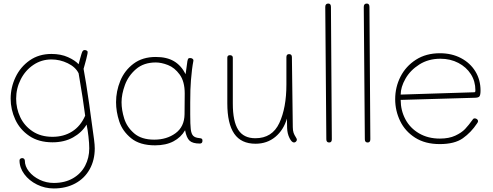

<svg xmlns="http://www.w3.org/2000/svg" viewBox="-20 -812 2778 1082"><path d="M498 -113Q506 -57 510 -26Q514 5 514 24Q514 90 485.5 141.5Q457 193 404.5 221.5Q352 250 283 250Q233 250 188.5 228Q144 206 117 169.5Q90 133 90 92Q90 86 94.5 82.5Q99 79 106 79Q112 79 116 83.5Q120 88 120 93Q120 125 143 154Q166 183 203.5 201Q241 219 283 219Q346 219 391.5 192.5Q437 166 460 121.5Q483 77 483 24Q483 -4 478.5 -43Q474 -82 468 -110Q441 -65 391.5 -37.5Q342 -10 276 -10Q198 -10 145 -46Q92 -82 66 -138.5Q40 -195 40 -256Q40 -319 67.5 -377Q95 -435 147 -471.5Q199 -508 270 -508Q323 -508 363 -490Q403 -472 423 -450L431 -480Q441 -516 443 -519Q448 -530 457 -530Q463 -530 468.5 -527Q474 -524 474 -519L473 -509Q471 -498 466 -478.5Q461 -459 458 -449L451 -424Q464 -356 483 -223L490 -171ZM460 -160Q447 -260 428 -369L423 -399Q406 -434 362 -455.5Q318 -477 270 -477Q214 -477 168.5 -446.5Q123 -416 97 -365Q71 -314 71 -256Q71 -201 94 -152Q117 -103 163.5 -72Q210 -41 276 -41Q339 -41 386.5 -71Q434 -101 460 -160Z M1121 -19Q1121 -3 1106 -3Q1066 -3 1048.5 -19Q1031 -35 1023 -78Q1000 -38 957.5 -15.5Q915 7 854 7Q768 7 719 -33Q670 -73 652 -128Q634 -183 634 -236Q634 -298 658 -356.5Q682 -415 732.5 -453Q783 -491 858 -491Q920 -491 960.5 -467Q1001 -443 1026 -394L1036 -467Q1038 -477 1040.5 -481Q1043 -485 1051 -485Q1060 -485 1065.5 -480.5Q1071 -476 1070 -470Q1061 -424 1056 -359Q1052 -313 1052 -235V-167Q1052 -110 1055 -84Q1058 -58 1068.5 -47Q1079 -36 1102 -34Q1112 -33 1116.5 -30.5Q1121 -28 1121 -19ZM1020 -168Q1021 -219 1021 -285Q1021 -353 992.5 -392Q964 -431 926.5 -445.5Q889 -460 858 -460Q790 -460 746.5 -422.5Q703 -385 684 -333Q665 -281 665 -236Q665 -192 680 -144Q695 -96 736 -60.5Q777 -25 849 -25Q920 -25 969.5 -61.5Q1019 -98 1020 -168Z M1653 -25Q1653 -19 1648 -14Q1643 -9 1637 -9Q1624 -9 1611.5 -34Q1599 -59 1598 -91L1597 -144Q1578 -79 1531.5 -40.5Q1485 -2 1420 -2Q1339 -2 1300 -58.5Q1261 -115 1261 -230V-487Q1261 -501 1276 -501Q1283 -501 1287.5 -497.5Q1292 -494 1292 -487V-228Q1292 -128 1322.5 -80.5Q1353 -33 1419 -33Q1514 -33 1554 -118.5Q1594 -204 1594 -336V-490Q1594 -507 1609 -507Q1625 -507 1625 -490L1630 -96Q1630 -76 1634.5 -63.5Q1639 -51 1646 -40.5Q1653 -30 1653 -25Z M1819 -27 1813 -773Q1813 -792 1830 -792Q1845 -792 1845 -773L1850 -27Q1850 -9 1835 -9Q1819 -9 1819 -27Z M2036 -27 2030 -773Q2030 -792 2047 -792Q2062 -792 2062 -773L2067 -27Q2067 -9 2052 -9Q2036 -9 2036 -27Z M2207 -253Q2207 -321 2237 -380Q2267 -439 2324 -475.5Q2381 -512 2459 -512Q2526 -512 2578 -484.5Q2630 -457 2659 -409.5Q2688 -362 2688 -302Q2688 -277 2682 -269Q2676 -261 2654 -261L2238 -249Q2238 -190 2264.5 -140Q2291 -90 2341.5 -60.5Q2392 -31 2459 -31Q2510 -31 2545.5 -47.5Q2581 -64 2601 -85Q2621 -106 2646 -141Q2649 -145 2655 -145Q2662 -145 2668 -140.5Q2674 -136 2674 -129Q2674 -124 2668 -116Q2635 -66 2588.5 -33Q2542 0 2458 0Q2376 0 2319.5 -36Q2263 -72 2235 -130Q2207 -188 2207 -253ZM2652 -292Q2656 -292 2657.5 -294Q2659 -296 2659 -304Q2659 -354 2633.5 -394Q2608 -434 2563 -457.5Q2518 -481 2462 -481Q2394 -481 2343 -448.5Q2292 -416 2265 -368.5Q2238 -321 2238 -279Z"/></svg>

Font: Mali ExtraLight
Style: Regular
Weight: 275
Version: Version 1.000; ttfautohint (v1.6)